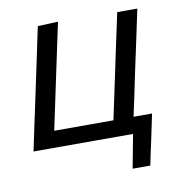

<svg xmlns="http://www.w3.org/2000/svg" viewBox="-74 -569 730 776"><g transform="rotate(-10 291.0 -181.0)"><path d="M408.5 138 434.5 0H26Q37.5 -55 48.5 -106.5Q59.5 -158 72.5 -219L83 -268.5Q97.5 -336 108.5 -388.8Q119.5 -441.5 131 -496L214.5 -499.5Q202.5 -443.5 191.2 -389.8Q180 -336 165.5 -268.5L155 -219Q145.5 -174.5 138 -138.8Q130.5 -103 123 -68H366Q373.5 -103 381 -138.8Q388.5 -174.5 398 -219L408.5 -268.5Q423 -336 434 -388.8Q445 -441.5 457 -496H539.5Q528 -441.5 516.8 -388.8Q505.5 -336 491 -268.5L480.5 -219Q471.5 -174.5 463.8 -138.5Q456 -102.5 448.5 -68H524.5Q513 -14 502 39Q496.5 64 491.2 88.5Q486 113 481 138Z"/></g></svg>

Font: Commissioner
Style: Italic
Weight: 400
Italic angle: -12°
Designer: Kostas Bartsokas
Foundry: Kostas Bartsokas
Version: Version 1.000; ttfautohint (v1.8.3)